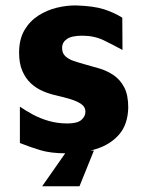

<svg xmlns="http://www.w3.org/2000/svg" viewBox="-20 -536 522 690"><path d="M216.1 15Q162.1 15 123.5 3.3Q84.9 -8.4 51.5 -22.1V-152.7Q72 -138.5 98.1 -124.4Q124.2 -110.3 155.5 -101.3Q186.8 -92.3 222.3 -92.3Q257.6 -92.3 272.3 -104.9Q287 -117.4 287 -134.9Q287 -151.7 271.8 -162.1Q256.7 -172.6 232.7 -179.8Q208.7 -187 182 -193.1Q157.9 -198.3 134 -208.5Q110.1 -218.7 90.8 -236.6Q71.6 -254.6 60.1 -281.5Q48.6 -308.5 48.6 -346.1Q48.6 -394.6 67.6 -427.2Q86.6 -459.8 117.6 -479.8Q148.5 -499.7 184.8 -508.4Q221 -517.1 254.8 -516.4Q317.3 -514.3 353.5 -502.7Q389.7 -491 419.5 -472.5L420.2 -356.4Q386.4 -375 352.6 -391.3Q318.7 -407.7 275.6 -407.7Q237.4 -407.7 220.3 -395.7Q203.2 -383.8 203.2 -363.8Q203.2 -344.9 214.8 -334Q226.4 -323.1 245.4 -316.8Q264.3 -310.4 286.9 -304.2Q311.9 -297.6 338.6 -289.5Q365.2 -281.4 388.6 -265.6Q411.9 -249.7 426.4 -222.3Q440.9 -194.8 440.9 -149.5Q439.5 -88.8 408 -52.6Q376.4 -16.3 325.5 -0.6Q274.5 15 216.1 15ZM131.6 133.3 221.3 5H317.5L265.7 133.3Z"/></svg>

Font: Maven Pro
Style: Regular
Weight: 400
Designer: Joe Prince
Foundry: Joe Prince
Version: Version 2.103